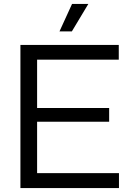

<svg xmlns="http://www.w3.org/2000/svg" viewBox="-20 -958 662 978"><path d="M84 0V-729H585V-654H169V-408H536V-338H169V-76H586V0ZM283 -798 347 -938H430L346 -798Z"/></svg>

Font: Mona Sans
Style: Regular
Weight: 400
Designer: Deni Anggara
Foundry: GitHub
Version: Version 2.000;Glyphs 3.2.3 (3260)